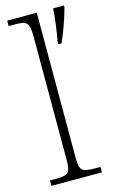

<svg xmlns="http://www.w3.org/2000/svg" viewBox="-118 -806 506 853"><g transform="rotate(-15 134.5 -380.0)"><path d="M8 0H240V-25H221C154 -25 144 -30 144 -98V-760H8V-735H34C90 -735 103 -730 103 -660V-98C103 -30 93 -25 26 -25H8ZM200 -611V-600H215C235 -643 258 -709 269 -751V-760H219C217 -717 209 -659 200 -611Z"/></g></svg>

Font: Noto Serif Bengali SemiCondensed ExtraLight
Style: Regular
Weight: 200
Width: 4
Designer: Juan Bruce, Universal Thirst, Indian Type Foundry and the Monotype Design Team.
Foundry: Monotype Imaging Inc.
Version: Version 2.003